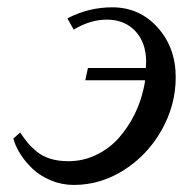

<svg xmlns="http://www.w3.org/2000/svg" viewBox="-20 -511 528 533"><path d="M184.6 -428.7 167 -460Q226.1 -490.7 291.5 -490.7Q367.2 -490.7 417.5 -434.8Q467.8 -378.9 467.8 -296.4Q467.8 -219.7 429 -150.4Q390.1 -81.1 324.7 -39.3Q259.3 2.4 185.1 2.4Q151.9 2.4 121.8 -10Q91.8 -22.5 71 -42Q50.3 -61.5 36.4 -83.5Q22.5 -105.5 17.1 -126.5L36.1 -143.1Q47.4 -126 57.1 -114.3Q66.9 -102.5 82.8 -89.6Q98.6 -76.7 120.6 -70.1Q142.6 -63.5 169.9 -63.5Q210.9 -63.5 247.3 -81.1Q283.7 -98.6 309.6 -127.9Q335.4 -157.2 353 -192.4Q370.6 -227.5 378.9 -266.1Q382.8 -284.2 382.8 -288.1H216.8L224.1 -322.3H384.8Q385.7 -334 385.7 -339.4Q385.7 -392.1 356 -424.3Q326.2 -456.5 276.4 -456.5Q230.5 -456.5 184.6 -428.7Z"/></svg>

Font: Flanker
Style: Italic
Weight: 400
Italic angle: -12°
Designer: Flanker
Version: Version 2.027